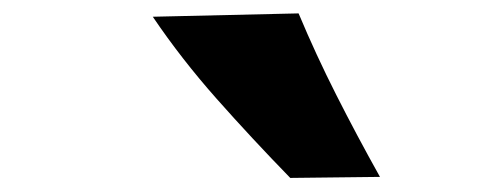

<svg xmlns="http://www.w3.org/2000/svg" viewBox="-20 -900 721 281"><path d="M404.8 -639.6Q348.6 -697.3 297.1 -755.4Q245.6 -813.5 203.6 -875.5L417 -880.4Q442.4 -819.8 472.2 -761Q502 -702.1 536.1 -641.1Z"/></svg>

Font: Pinar-DS3-FD ExtraBold
Style: Regular
Weight: 800
Designer: Amin Abedi
Version: Version 3.000